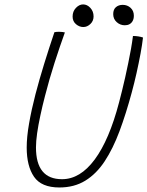

<svg xmlns="http://www.w3.org/2000/svg" viewBox="-20 -828 668 870"><path d="M249 21.5Q167.5 21.5 134.2 -27Q101 -75.5 101 -159.5Q101 -207 111.8 -268.8Q122.5 -330.5 140.5 -400Q158 -467 180.2 -539Q202.5 -611 226.5 -682Q230.5 -683 236 -683.5Q241.5 -684 247 -684Q256.5 -684 263.5 -683Q270.5 -682 274 -681Q251.5 -619 227.2 -543.5Q203 -468 184 -393.5Q172 -347.5 162.8 -304.2Q153.5 -261 148.2 -224.2Q143 -187.5 143 -160Q143 -16 261 -16Q343 -16 409 -105Q475 -194 519.5 -364Q526 -388.5 533.2 -417.8Q540.5 -447 547.5 -478.5Q554.5 -510 561.2 -542.5Q568 -575 573.5 -606Q579 -637 582.5 -665Q588.5 -665 594.5 -664.5Q600.5 -664 606.2 -663.2Q612 -662.5 617.5 -661Q623 -659.5 628 -658Q624.5 -627 616.8 -585Q609 -543 598.8 -497.2Q588.5 -451.5 577 -409Q551 -312.5 521.5 -233.5Q492 -154.5 454.5 -97.5Q417 -40.5 366.8 -9.5Q316.5 21.5 249 21.5ZM357.5 -705.5Q339.5 -705.5 324.2 -718.5Q309 -731.5 309 -753Q309 -776.5 324 -792.2Q339 -808 356.5 -808Q375 -808 389.5 -792.2Q404 -776.5 404 -753.5Q404 -733 389.5 -719.2Q375 -705.5 357.5 -705.5ZM545.5 -713.5Q524.5 -713.5 508.8 -727.8Q493 -742 493 -764Q493 -785 505.2 -795.5Q517.5 -806 536 -806Q557 -806 571.8 -792.5Q586.5 -779 586.5 -757Q586.5 -743 581.2 -733.2Q576 -723.5 567 -718.5Q558 -713.5 545.5 -713.5Z"/></svg>

Font: Grandstander Thin Thin
Style: Italic
Weight: 250
Italic angle: -15°
Version: Version 1.200